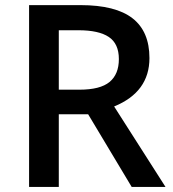

<svg xmlns="http://www.w3.org/2000/svg" viewBox="-20 -734 679 754"><path d="M210.9 -381.8H292Q373.5 -381.8 410.2 -412.1Q446.8 -442.4 446.8 -502Q446.8 -562.5 407.2 -588.9Q367.7 -615.2 288.1 -615.2H210.9ZM210.9 -285.2V0H94.2V-713.9H295.9Q434.1 -713.9 500.5 -662.1Q566.9 -610.4 566.9 -505.9Q566.9 -372.6 428.2 -315.9L629.9 0H497.1L326.2 -285.2Z"/></svg>

Font: f4411469720       
Style: Regular
Weight: 600
Foundry: Ascender Corporation
Version: Version 1.10